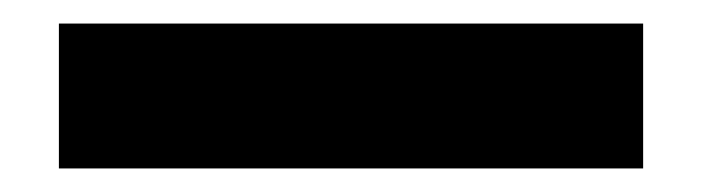

<svg xmlns="http://www.w3.org/2000/svg" viewBox="-20 47 596 163"><path d="M526 190H30V67H526Z"/></svg>

Font: IBM Plex Sans
Style: Regular
Weight: 400
Designer: Mike Abbink, Paul van der Laan, Pieter van Rosmalen
Foundry: Bold Monday
Version: Version 3.201